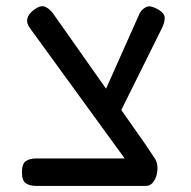

<svg xmlns="http://www.w3.org/2000/svg" viewBox="-20 -600 627 630"><path d="M98 10Q78 10 65 1.5Q52 -7 52 -35Q52 -63 65 -71.5Q78 -80 97 -80H389L379 -94L78 -508Q55 -539 90 -567Q113 -584 127.5 -578Q142 -572 154 -556L328 -309L439 -558Q448 -572 461 -577.5Q474 -583 499 -569Q521 -556 520.5 -540.5Q520 -525 511 -507L378 -239L454 -131Q477 -97 490 -77Q498 -62 496.5 -41.5Q495 -21 485 -5.5Q475 10 458 10Z"/></svg>

Font: Fredoka
Style: Regular
Weight: 400
Designer: Ben Nathan
Foundry: Milena B. Brandão, Ben Nathan
Version: Version 2.001